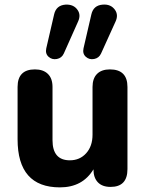

<svg xmlns="http://www.w3.org/2000/svg" viewBox="-20 -799 630 830"><path d="M480 -707 417 -568Q408 -548 387 -544Q366 -540 351 -553.5Q336 -567 341 -590L375 -737Q384 -776 424 -779Q460 -782 478 -755Q492 -734 480 -707ZM318 -707 256 -568Q247 -548 226 -544Q205 -540 190 -553.5Q175 -567 180 -590L214 -737Q223 -776 263 -779Q299 -781 316 -755Q330 -734 318 -707ZM239 11Q56 11 56 -197V-423Q56 -499 131 -499Q167 -499 187 -479.5Q207 -460 207 -423V-193Q207 -106 282 -106Q325 -106 352.5 -136.5Q380 -167 380 -217V-423Q380 -460 399.5 -479.5Q419 -499 455 -499Q531 -499 531 -423V-68Q531 9 458 9Q422 9 403 -11Q384 -31 384 -67Q337 11 239 11Z"/></svg>

Font: Nunito ExtraBold
Style: Regular
Weight: 800
Designer: Vernon Adams
Foundry: Vernon Adams
Version: Version 3.602